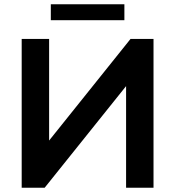

<svg xmlns="http://www.w3.org/2000/svg" viewBox="-20 -883 824 903"><path d="M702 0V-700H594L211 -222V-700H82V0H190L573 -478V0ZM219 -788H565V-863H219Z"/></svg>

Font: Chess Sans SemiBold
Style: Regular
Weight: 600
Designer: Wolf Bōese
Foundry: Wolf Bōese
Version: Version 7.223;Glyphs 3.3 (3306)